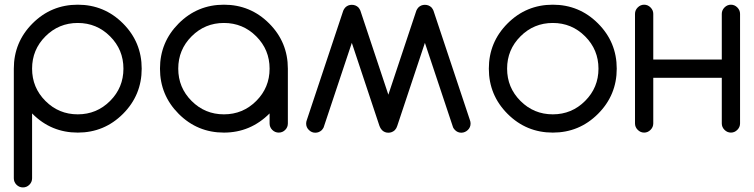

<svg xmlns="http://www.w3.org/2000/svg" viewBox="-20 -567 3224 821"><path d="M117.2 195.3Q117.2 211.4 105.7 222.9Q94.2 234.4 78.1 234.4Q62 234.4 50.5 222.9Q39.1 211.4 39.1 195.3V-273.4Q39.1 -386.7 119.1 -466.8Q199.2 -546.9 312.5 -546.9Q425.8 -546.9 505.9 -466.8Q585.9 -386.7 585.9 -273.4Q585.9 -160.2 505.9 -80.1Q425.8 0 312.5 0Q199.2 0 119.1 -80.1Q118.2 -81.1 117.2 -82ZM174.3 -411.6Q117.2 -354.5 117.2 -273.4Q117.2 -192.4 174.3 -135.3Q231.4 -78.1 312.5 -78.1Q393.6 -78.1 450.7 -135.3Q507.8 -192.4 507.8 -273.4Q507.8 -354.5 450.7 -411.6Q393.6 -468.8 312.5 -468.8Q231.4 -468.8 174.3 -411.6Z M1132.8 -82Q1050.8 0 937.5 0Q824.2 0 744.1 -80.1Q664.1 -160.2 664.1 -273.4Q664.1 -386.7 744.1 -466.8Q824.2 -546.9 937.5 -546.9Q1050.8 -546.9 1130.9 -466.8Q1210.9 -386.7 1210.9 -273.4V-39.1Q1210.9 -22.9 1199.5 -11.5Q1188 0 1171.9 0Q1155.8 0 1144.3 -11.5Q1132.8 -22.9 1132.8 -39.1ZM1075.7 -411.6Q1018.6 -468.8 937.5 -468.8Q856.4 -468.8 799.3 -411.6Q742.2 -354.5 742.2 -273.4Q742.2 -192.4 799.3 -135.3Q856.4 -78.1 937.5 -78.1Q1018.6 -78.1 1075.7 -135.3Q1132.8 -192.4 1132.8 -273.4Q1132.8 -354.5 1075.7 -411.6Z M1613.3 -10.7Q1606 -18.6 1602.5 -28.8L1484.4 -383.8L1363.8 -22Q1360.8 -16.1 1356 -10.7Q1344.2 0.5 1328.1 0.5Q1312.5 0.5 1300.8 -11.2Q1289.1 -22.5 1289.1 -38.6Q1289.1 -46.4 1292 -53.7L1447.8 -521.5Q1450.7 -528.8 1457 -535.6Q1468.3 -546.4 1484.4 -546.4Q1500.5 -546.4 1512.2 -535.6Q1518.1 -528.8 1521 -521.5L1640.6 -162.1L1760.3 -521.5Q1763.2 -528.8 1769.5 -535.6Q1780.8 -546.4 1796.9 -546.4Q1813 -546.4 1824.7 -535.6Q1830.6 -528.8 1833.5 -521.5L1989.3 -53.7Q1992.2 -46.4 1992.2 -38.6Q1992.2 -22.5 1980.5 -11.2Q1968.8 0 1953.1 0.5Q1937 0.5 1925.8 -10.7Q1920.4 -16.1 1917.5 -22L1796.9 -383.8L1678.7 -28.8Q1675.8 -18.6 1668.5 -10.7Q1656.7 0.5 1640.6 0.5Q1624.5 0.5 1613.3 -10.7Z M2481.9 -411.6Q2424.8 -468.8 2343.8 -468.8Q2262.7 -468.8 2205.6 -411.6Q2148.4 -354.5 2148.4 -273.4Q2148.4 -192.4 2205.6 -135.3Q2262.7 -78.1 2343.8 -78.1Q2424.8 -78.1 2481.9 -135.3Q2539.1 -192.4 2539.1 -273.4Q2539.1 -354.5 2481.9 -411.6ZM2537.1 -466.8Q2617.2 -386.7 2617.2 -273.4Q2617.2 -160.2 2537.1 -80.1Q2457 0 2343.8 0Q2230.5 0 2150.4 -80.1Q2070.3 -160.2 2070.3 -273.4Q2070.3 -386.7 2150.4 -466.8Q2230.5 -546.9 2343.8 -546.9Q2457 -546.9 2537.1 -466.8Z M2773.4 -234.4V-39.1Q2773.4 -23.4 2761.7 -11.7Q2750 0 2734.4 0Q2718.8 0 2707 -11.7Q2695.3 -23.4 2695.3 -39.1V-507.8Q2695.3 -523.4 2707 -535.2Q2718.8 -546.9 2734.4 -546.9Q2750 -546.9 2761.7 -535.2Q2773.4 -523.4 2773.4 -507.8V-312.5H3066.4V-507.8Q3066.4 -523.4 3078.1 -535.2Q3089.8 -546.9 3105.5 -546.9Q3121.1 -546.9 3132.8 -535.2Q3144.5 -523.4 3144.5 -507.8V-39.1Q3144.5 -23.4 3132.8 -11.7Q3121.1 0 3105.5 0Q3089.8 0 3078.1 -11.7Q3066.4 -23.4 3066.4 -39.1V-234.4Z"/></svg>

Font: Comfortaa
Style: Regular
Weight: 400
Designer: Johan Aakerlund
Foundry: Johan Aakerlund
Version: Version 2.001; ttfautohint (v1.4.1)